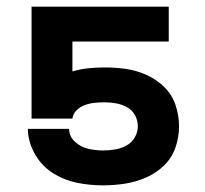

<svg xmlns="http://www.w3.org/2000/svg" viewBox="-20 -550 616 578"><path d="M290 8Q323 8 355.5 3Q388 -2 418.5 -15Q449 -28 473 -51Q497 -74 508 -105.5Q519 -137 519 -170Q519 -170 519 -170Q519 -170 519 -170Q519 -202 508.5 -233.5Q498 -265 474.5 -288Q451 -311 421 -324.5Q391 -338 359 -342.5Q327 -347 294 -347Q270 -347 246 -344.5Q222 -342 198 -335V-425H488V-530H75V-193H198Q200 -208 211 -218.5Q222 -229 236 -234Q250 -239 265 -240.5Q280 -242 294 -242Q312 -242 329 -239Q346 -236 362 -227.5Q378 -219 386.5 -203Q395 -187 395 -170Q395 -152 385.5 -136Q376 -120 360 -111.5Q344 -103 326 -100Q308 -97 290 -97Q268 -97 246 -102Q224 -107 206.5 -122.5Q189 -138 188 -160L187 -162H64V-154Q67 -116 87.5 -82Q108 -48 141.5 -27.5Q175 -7 213 0.5Q251 8 290 8Z"/></svg>

Font: Iosevka Sparkle
Style: Bold
Weight: 700
Designer: Belleve Invis
Foundry: Belleve Invis
Version: Version 4.5.0; ttfautohint (v1.8.3)